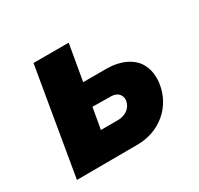

<svg xmlns="http://www.w3.org/2000/svg" viewBox="-107 -589 743 718"><g transform="rotate(-30 264.5 -230.0)"><path d="M113 -460 35 0 297 -1C392 -1 471 -65 483 -162C484 -170 484 -177 484 -184C484 -206 479 -226 468 -245C447 -282 397 -305 341 -305C339 -305 338 -305 336 -305H238L265 -460ZM206 -117 222 -208 302 -207C333 -207 343 -185 343 -172C343 -169 343 -166 342 -163C337 -134 310 -117 279 -117Z"/></g></svg>

Font: Jost
Style: Bold Italic
Weight: 700
Italic angle: -5°
Version: Version 3.710